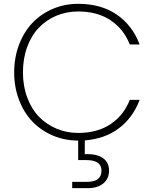

<svg xmlns="http://www.w3.org/2000/svg" viewBox="-20 -729 810 1005"><path d="M54.2 -350.1Q54.2 -427.7 79.6 -494.9Q105 -562 149.4 -608.9Q193.8 -655.8 255.9 -682.4Q317.9 -709 389.2 -709Q508.8 -709 590.8 -652.8Q672.9 -596.7 710.9 -496.1H659.2Q628.4 -575.7 559.6 -622.3Q490.7 -668.9 389.2 -668.9Q328.6 -668.9 275.9 -647Q223.1 -625 184.1 -584.7Q145 -544.4 122.6 -483.9Q100.1 -423.3 100.1 -350.1Q100.1 -278.3 122.6 -218.3Q145 -158.2 184.1 -117.9Q223.1 -77.6 276.1 -55.4Q329.1 -33.2 389.2 -33.2Q490.7 -33.2 559.6 -79.8Q628.4 -126.5 659.2 -206.1H710.9Q675.8 -113.3 602.8 -57.9Q529.8 -2.4 423.8 5.9V78.1Q484.4 75.2 517.6 97.7Q550.8 120.1 550.8 164.1Q550.8 206.1 521 231Q491.2 255.9 439 255.9H357.9V223.1H431.2Q473.6 223.1 492.4 208.3Q511.2 193.4 511.2 164.1Q511.2 108.9 431.2 108.9H389.2V6.8Q317.9 6.8 255.9 -19.8Q193.8 -46.4 149.4 -93Q105 -139.6 79.6 -206.3Q54.2 -272.9 54.2 -350.1Z"/></svg>

Font: SVN-Poppins ExtraLight
Style: Regular
Weight: 200
Designer: Ninad Kale (Devanagari), Jonny Pinhorn (Latin)
Foundry: Indian Type Foundry
Version: Version 3.002 2017